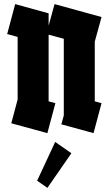

<svg xmlns="http://www.w3.org/2000/svg" viewBox="-20 -650 530 936"><path d="M211 -1 35 -49 66 -165V-470L15 -484L54 -630L217 -585V-584V-525L246 -630L475 -567L442 -447V-156L475 -147L436 -1L279 -44L291 -87V-461L217 -481V-156L250 -147ZM211 266 161 231 249 42 328 97Z"/></svg>

Font: Blaka
Style: Regular
Weight: 400
Designer: Mohamed Gaber
Foundry: Kief Type Foundry
Version: Version 1.003; ttfautohint (v1.8.4.7-5d5b)